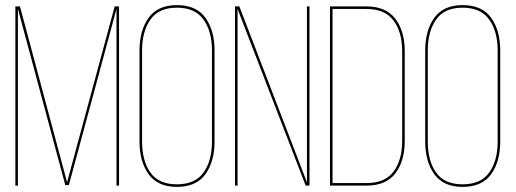

<svg xmlns="http://www.w3.org/2000/svg" viewBox="-20 -725 2014 750"><path d="M435 -690 249 -2H235L50 -690V0H40V-700H58L242 -13L428 -700H445V0H435Z M525 -172V-528Q525 -606 560.5 -655.5Q596 -705 671 -705Q747 -705 782.5 -655.5Q818 -606 818 -528V-172Q818 -94 782.5 -44.5Q747 5 671 5Q596 5 560.5 -44.5Q525 -94 525 -172ZM535 -528V-172Q535 -97 567.5 -51Q600 -5 671 -5Q742 -5 775 -51Q808 -97 808 -172V-528Q808 -602 775 -648.5Q742 -695 671 -695Q600 -695 567.5 -648.5Q535 -602 535 -528Z M908 -690V0H898V-700H915L1179 -13V-700H1189V0H1174Z M1269 -700H1411Q1487 -700 1524 -652Q1561 -604 1561 -525V-174Q1561 -96 1524.5 -48Q1488 0 1412 0H1269ZM1279 -10H1412Q1484 -10 1517.5 -55Q1551 -100 1551 -174V-525Q1551 -600 1517 -645Q1483 -690 1411 -690H1279Z M1641 -172V-528Q1641 -606 1676.5 -655.5Q1712 -705 1787 -705Q1863 -705 1898.5 -655.5Q1934 -606 1934 -528V-172Q1934 -94 1898.5 -44.5Q1863 5 1787 5Q1712 5 1676.5 -44.5Q1641 -94 1641 -172ZM1651 -528V-172Q1651 -97 1683.5 -51Q1716 -5 1787 -5Q1858 -5 1891 -51Q1924 -97 1924 -172V-528Q1924 -602 1891 -648.5Q1858 -695 1787 -695Q1716 -695 1683.5 -648.5Q1651 -602 1651 -528Z"/></svg>

Font: Bebas Neue Thin
Style: Regular
Weight: 200
Designer: Ryoichi Tsunekawa
Foundry: Ryoichi Tsunekawa
Version: Version 1.003;PS 001.003;hotconv 1.0.70;makeotf.lib2.5.58329